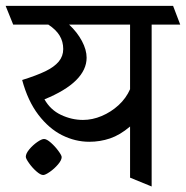

<svg xmlns="http://www.w3.org/2000/svg" viewBox="-45 -600 648 669"><path d="M583 -514.2H483.4V49.8L408.2 19V-159.2Q373 -129.4 338.4 -117.7Q303.7 -106 266.1 -106Q217.3 -106 171.4 -128.9Q125.5 -151.9 88.6 -200.2Q51.8 -248.5 32.2 -321.3Q82.5 -336.9 113.3 -351.8Q144 -366.7 159.7 -385.5Q175.3 -404.3 175.3 -429.2Q175.3 -455.1 162.8 -475.8Q150.4 -496.6 123.5 -514.2H1L-25.4 -579.6H558.1ZM408.2 -289.1V-514.2H195.8Q224.1 -487.8 240.5 -457Q256.8 -426.3 256.8 -398.9Q256.8 -356.9 220 -320.3Q183.1 -283.7 109.9 -253.9Q130.9 -216.8 168 -199.5Q205.1 -182.1 244.1 -182.1Q276.9 -182.1 309.3 -195.8Q341.8 -209.5 368.2 -233.6Q394.5 -257.8 408.2 -289.1ZM169.9 -52.7Q169.9 -42 157.2 -27.1Q144.5 -12.2 128.7 -1.2Q112.8 9.8 105.5 9.8Q96.2 9.8 81.8 -2.9Q67.4 -15.6 56.2 -31.5Q44.9 -47.4 44.9 -53.7Q44.9 -64.9 57.1 -79.6Q69.3 -94.2 84.7 -105Q100.1 -115.7 108.4 -115.7Q117.7 -115.7 132.3 -102.8Q147 -89.8 158.4 -74.2Q169.9 -58.6 169.9 -52.7Z"/></svg>

Font: Vesper Libre
Style: Regular
Weight: 400
Designer: Robert Keller & Kimya Gandhi
Foundry: Mota Italic
Version: Version 1.058